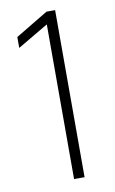

<svg xmlns="http://www.w3.org/2000/svg" viewBox="-78 -703 447 747"><g transform="rotate(-10 145.0 -330.0)"><path d="M153 -611 31.5 -539.5V-582.5L160.5 -660H194.5V0H153Z"/></g></svg>

Font: League Spartan Thin ExtraLight
Style: Regular
Weight: 250
Version: Version 2.002